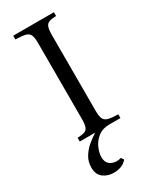

<svg xmlns="http://www.w3.org/2000/svg" viewBox="-227 -726 829 1022"><g transform="rotate(-30 187.5 -215.0)"><path d="M75 0V-23Q102 -24 117.5 -29Q133 -34 139 -50Q145 -66 145 -100V-565Q145 -600 137.5 -615.5Q130 -631 110 -636Q90 -641 50 -642V-665H300V-642Q273 -641 258 -636Q243 -631 236.5 -615.5Q230 -600 230 -565V-100Q230 -66 237.5 -50Q245 -34 265.5 -29Q286 -24 325 -23V0ZM151 235Q114 235 86.5 215Q59 195 59 151Q59 115 76.5 86.5Q94 58 119 37Q144 16 167 2V0H257Q214 0 186.5 22Q159 44 146 74.5Q133 105 133 129Q133 167 160 181Q187 195 221 185L232 201Q216 220 194.5 227.5Q173 235 151 235Z"/></g></svg>

Font: Bona Nova SC
Style: Regular
Weight: 400
Designer: Mateusz Machalski
Foundry: Capitalics
Version: Version 4.001; ttfautohint (v1.8.4.7-5d5b)